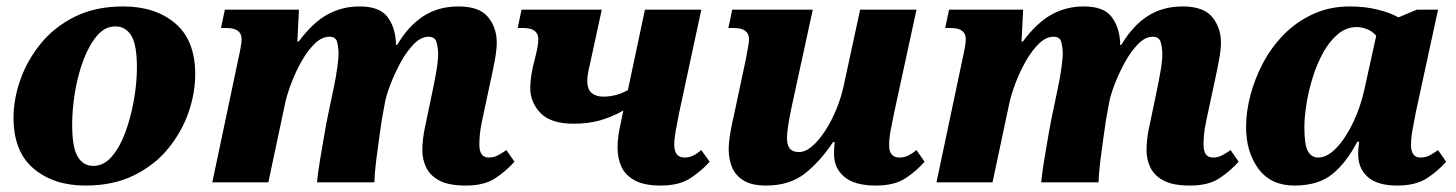

<svg xmlns="http://www.w3.org/2000/svg" viewBox="-20 -566 4521 596"><path d="M245 10Q147 10 84.5 -42.5Q22 -95 22 -201Q22 -258 43 -318Q64 -378 106 -430Q148 -482 212 -514Q276 -546 363 -546Q462 -546 524 -493.5Q586 -441 586 -335Q586 -278 565.5 -218Q545 -158 503 -106Q461 -54 396.5 -22Q332 10 245 10ZM270 -51Q302 -51 327 -80Q352 -109 369 -155Q386 -201 395.5 -254.5Q405 -308 405 -357Q405 -427 387.5 -455.5Q370 -484 338 -484Q306 -484 281.5 -455.5Q257 -427 239.5 -381Q222 -335 213 -281.5Q204 -228 204 -179Q204 -109 221 -80Q238 -51 270 -51Z M1426 10Q1373 10 1344 -5.5Q1315 -21 1303 -46Q1291 -71 1291 -99Q1291 -115 1293 -133.5Q1295 -152 1299 -170L1324 -290Q1329 -313 1334.5 -345Q1340 -377 1340 -398Q1340 -415 1335.5 -433.5Q1331 -452 1310 -452Q1287 -452 1264.5 -429Q1242 -406 1223.5 -372Q1205 -338 1192 -304Q1179 -270 1175 -248L1165 -193Q1162 -171 1157 -137Q1152 -103 1147.5 -66Q1143 -29 1142 0H964Q967 -31 973.5 -70Q980 -109 987 -149.5Q994 -190 1001 -222L1015 -289Q1024 -331 1027.5 -360Q1031 -389 1031 -398Q1031 -415 1027 -433.5Q1023 -452 1003 -452Q979 -452 957 -430.5Q935 -409 916.5 -376.5Q898 -344 884.5 -308.5Q871 -273 865 -245L813 0H639L720 -384Q730 -428 730 -444Q730 -479 684 -479H666L678 -536H908L903 -437H907Q951 -496 996.5 -521Q1042 -546 1096 -546Q1157 -546 1181.5 -515Q1206 -484 1209 -436V-427H1213Q1248 -486 1294.5 -516Q1341 -546 1403 -546Q1468 -546 1495 -513Q1522 -480 1522 -434Q1522 -412 1516.5 -382Q1511 -352 1504 -320L1477 -194Q1471 -166 1469.5 -148.5Q1468 -131 1468 -117Q1468 -77 1497 -77Q1512 -77 1524 -83Q1536 -89 1552 -100L1577 -64Q1551 -35 1517 -12.5Q1483 10 1426 10Z M1760 -182Q1690 -182 1658 -215Q1626 -248 1626 -293Q1626 -330 1640 -382Q1646 -405 1648.5 -419.5Q1651 -434 1651 -444Q1651 -479 1605 -479H1587L1599 -536H1848L1815 -384Q1810 -363 1806.5 -345.5Q1803 -328 1803 -316Q1803 -288 1817 -277Q1831 -266 1852 -266Q1871 -266 1889.5 -270.5Q1908 -275 1929 -286L1982 -536H2157L2088 -215Q2082 -186 2077.5 -160Q2073 -134 2073 -117Q2073 -77 2105 -77Q2119 -77 2130.5 -82.5Q2142 -88 2157 -100L2183 -64Q2157 -35 2122.5 -12.5Q2088 10 2031 10Q1979 10 1949.5 -6.5Q1920 -23 1908.5 -49.5Q1897 -76 1897 -107Q1897 -138 1904 -170L1915 -223Q1882 -204 1845 -193Q1808 -182 1760 -182Z M2358 10Q2314 10 2288.5 -5.5Q2263 -21 2252.5 -46.5Q2242 -72 2242 -102Q2242 -124 2247 -153.5Q2252 -183 2259 -212L2295 -381Q2299 -403 2302 -419Q2305 -435 2305 -444Q2305 -479 2259 -479H2241L2253 -536H2503L2438 -237Q2432 -209 2427.5 -182Q2423 -155 2423 -137Q2423 -116 2431.5 -105Q2440 -94 2460 -94Q2480 -94 2501 -112Q2522 -130 2541.5 -160Q2561 -190 2576 -226.5Q2591 -263 2599 -300L2650 -536H2825L2756 -218Q2750 -190 2745 -163Q2740 -136 2740 -115Q2740 -77 2772 -77Q2787 -77 2799 -83Q2811 -89 2825 -100L2850 -64Q2825 -35 2790.5 -12.5Q2756 10 2699 10Q2633 10 2601 -17Q2569 -44 2569 -87Q2569 -99 2569.5 -108Q2570 -117 2571 -125H2566Q2526 -65 2478.5 -27.5Q2431 10 2358 10Z M3674 10Q3621 10 3592 -5.5Q3563 -21 3551 -46Q3539 -71 3539 -99Q3539 -115 3541 -133.5Q3543 -152 3547 -170L3572 -290Q3577 -313 3582.5 -345Q3588 -377 3588 -398Q3588 -415 3583.5 -433.5Q3579 -452 3558 -452Q3535 -452 3512.5 -429Q3490 -406 3471.5 -372Q3453 -338 3440 -304Q3427 -270 3423 -248L3413 -193Q3410 -171 3405 -137Q3400 -103 3395.5 -66Q3391 -29 3390 0H3212Q3215 -31 3221.5 -70Q3228 -109 3235 -149.5Q3242 -190 3249 -222L3263 -289Q3272 -331 3275.5 -360Q3279 -389 3279 -398Q3279 -415 3275 -433.5Q3271 -452 3251 -452Q3227 -452 3205 -430.5Q3183 -409 3164.5 -376.5Q3146 -344 3132.5 -308.5Q3119 -273 3113 -245L3061 0H2887L2968 -384Q2978 -428 2978 -444Q2978 -479 2932 -479H2914L2926 -536H3156L3151 -437H3155Q3199 -496 3244.5 -521Q3290 -546 3344 -546Q3405 -546 3429.5 -515Q3454 -484 3457 -436V-427H3461Q3496 -486 3542.5 -516Q3589 -546 3651 -546Q3716 -546 3743 -513Q3770 -480 3770 -434Q3770 -412 3764.5 -382Q3759 -352 3752 -320L3725 -194Q3719 -166 3717.5 -148.5Q3716 -131 3716 -117Q3716 -77 3745 -77Q3760 -77 3772 -83Q3784 -89 3800 -100L3825 -64Q3799 -35 3765 -12.5Q3731 10 3674 10Z M3998 10Q3925 10 3886.5 -42Q3848 -94 3848 -172Q3848 -219 3861.5 -270.5Q3875 -322 3901 -371Q3927 -420 3966 -459.5Q4005 -499 4056.5 -522.5Q4108 -546 4170 -546Q4217 -546 4257 -536Q4297 -526 4321 -512L4378 -536H4444L4375 -218Q4369 -187 4364.5 -162Q4360 -137 4360 -117Q4360 -77 4389 -77Q4405 -77 4416.5 -83Q4428 -89 4444 -100L4469 -64Q4444 -35 4409 -12.5Q4374 10 4317 10Q4256 10 4226 -16.5Q4196 -43 4196 -87Q4196 -99 4197 -107.5Q4198 -116 4199 -126H4193Q4161 -63 4117 -26.5Q4073 10 3998 10ZM4072 -77Q4100 -77 4128.5 -107Q4157 -137 4180 -185Q4203 -233 4215 -287L4252 -455Q4239 -470 4222 -476Q4205 -482 4192 -482Q4159 -482 4133 -460Q4107 -438 4087.5 -403Q4068 -368 4055 -326Q4042 -284 4035.5 -243.5Q4029 -203 4029 -171Q4029 -116 4040 -96.5Q4051 -77 4072 -77Z"/></svg>

Font: Noto Serif ExtraBold
Style: Italic
Weight: 800
Italic angle: -12°
Designer: Monotype Design Team
Foundry: Monotype Imaging Inc.
Version: Version 2.013